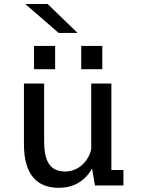

<svg xmlns="http://www.w3.org/2000/svg" viewBox="-20 -910 690 942"><path d="M268 11.5Q229.5 11.5 197.8 -0.5Q166 -12.5 143.8 -38.2Q121.5 -64 109.5 -104.8Q97.5 -145.5 97.5 -202.5V-500H196.5V-217.5Q196.5 -164.5 207.8 -131.8Q219 -99 241.8 -83.8Q264.5 -68.5 300 -68.5Q325.5 -68.5 348.2 -78.5Q371 -88.5 388.8 -106.5Q406.5 -124.5 417.5 -148Q428.5 -171.5 430 -198L458 -189Q458 -151.5 445.8 -115.8Q433.5 -80 409.8 -51.2Q386 -22.5 350.5 -5.5Q315 11.5 268 11.5ZM446 0 427.5 -107V-500H526.5V-52.5L507 -76H585.5V0ZM147 -684.5H250.5V-570.5H147ZM378.5 -684.5H482V-570.5H378.5ZM267.5 -748.5 104 -890.5H213.5L360.5 -748.5Z"/></svg>

Font: Trispace Thin
Style: Regular
Weight: 400
Version: Version 1.210